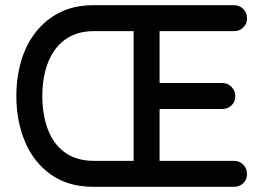

<svg xmlns="http://www.w3.org/2000/svg" viewBox="-20 -720 1015 740"><path d="M882 -100Q903 -100 917.5 -85.5Q932 -71 932 -49Q932 -28 917.5 -14Q903 0 882 0H340Q243 0 176.5 -47Q110 -94 76.5 -173.5Q43 -253 43 -350Q43 -421 61.5 -484.5Q80 -548 118 -596.5Q156 -645 211.5 -672.5Q267 -700 340 -700H882Q903 -700 917.5 -685.5Q932 -671 932 -649Q932 -628 917.5 -614Q903 -600 882 -600H586L595 -617V-386L585 -400H837Q858 -400 872.5 -385Q887 -370 887 -349Q887 -328 872.5 -314Q858 -300 837 -300H585L595 -316V-92L589 -100ZM508 -100 495 -86V-615L506 -600H343Q290 -600 252.5 -580.5Q215 -561 190.5 -526.5Q166 -492 154.5 -446.5Q143 -401 143 -350Q143 -281 163.5 -224Q184 -167 228.5 -133.5Q273 -100 343 -100Z"/></svg>

Font: Quicksand SemiBold
Style: Regular
Weight: 600
Designer: Andrew Paglinawan
Foundry: Andrew Paglinawan
Version: Version 3.004